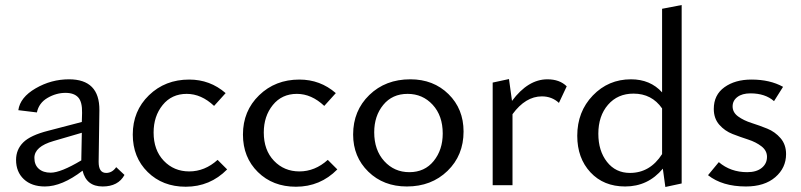

<svg xmlns="http://www.w3.org/2000/svg" viewBox="-20 -738 3191 765"><path d="M443 -72 476 -41Q451 5 389 5Q324 5 309 -58Q227 5 159 5Q106 5 75 -24Q44 -53 44 -101Q44 -142 72.5 -170.5Q101 -199 172 -217L306 -252L307 -288Q308 -332 291.5 -350Q275 -368 241 -368Q204 -368 169.5 -348Q135 -328 127 -290L53 -299Q60 -350 122 -386Q184 -422 255 -422Q377 -422 376 -299L373 -93Q373 -49 403 -49Q427 -49 443 -72ZM182 -50Q222 -50 304 -99V-104L306 -209L193 -176Q117 -154 117 -109Q117 -81 134.5 -65.5Q152 -50 182 -50Z M720 6Q628 6 568.5 -52.5Q509 -111 509 -202Q509 -296 573.5 -358.5Q638 -421 734 -421Q817 -421 879 -367L833 -316Q782 -364 724 -364Q664 -364 628 -319.5Q592 -275 592 -210Q592 -140 632.5 -97.5Q673 -55 734 -55Q796 -55 847 -101L885 -63Q817 6 720 6Z M1159 6Q1067 6 1007.5 -52.5Q948 -111 948 -202Q948 -296 1012.5 -358.5Q1077 -421 1173 -421Q1256 -421 1318 -367L1272 -316Q1221 -364 1163 -364Q1103 -364 1067 -319.5Q1031 -275 1031 -210Q1031 -140 1071.5 -97.5Q1112 -55 1173 -55Q1235 -55 1286 -101L1324 -63Q1256 6 1159 6Z M1601 5Q1508 5 1447.5 -54Q1387 -113 1387 -202Q1387 -297 1451.5 -359.5Q1516 -422 1615 -422Q1707 -422 1767 -363Q1827 -304 1827 -214Q1827 -119 1763 -57Q1699 5 1601 5ZM1611 -52Q1672 -52 1708 -96.5Q1744 -141 1744 -206Q1744 -277 1704 -320.5Q1664 -364 1604 -364Q1543 -364 1507 -320Q1471 -276 1471 -211Q1471 -140 1511 -96Q1551 -52 1611 -52Z M2161 -422Q2210 -422 2238 -394L2207 -328Q2179 -354 2139 -354Q2074 -354 2022 -283V0H1943V-409L2008 -423L2020 -336Q2084 -422 2161 -422Z M2618 -703 2696 -718V-7L2631 7L2621 -66Q2562 5 2471 5Q2385 5 2332.5 -51.5Q2280 -108 2280 -197Q2280 -293 2342 -357.5Q2404 -422 2494 -422Q2571 -422 2618 -370ZM2490 -49Q2570 -49 2618 -124V-306Q2577 -365 2504 -365Q2441 -365 2402.5 -320.5Q2364 -276 2364 -205Q2364 -137 2398.5 -93Q2433 -49 2490 -49Z M2952 5Q2858 5 2801 -40L2844 -92Q2891 -52 2957 -52Q2994 -52 3015 -69Q3036 -86 3036 -113Q3036 -138 3014 -155Q2992 -172 2961 -182Q2930 -192 2899 -204Q2868 -216 2846 -241Q2824 -266 2824 -304Q2824 -360 2866.5 -390.5Q2909 -421 2974 -421Q3048 -421 3100 -392L3064 -335Q3029 -366 2970 -366Q2937 -366 2918 -351.5Q2899 -337 2899 -314Q2899 -290 2921 -274Q2943 -258 2974.5 -248Q3006 -238 3037 -225.5Q3068 -213 3090 -187.5Q3112 -162 3112 -124Q3112 -69 3069 -32Q3026 5 2952 5Z"/></svg>

Font: EauTestText Medium
Style: Regular
Weight: 500
Designer: Christian Thalmann (Catharsis Fonts)
Version: Version 0.001;PS 000.001;hotconv 1.0.88;makeotf.lib2.5.64775